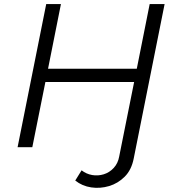

<svg xmlns="http://www.w3.org/2000/svg" viewBox="-20 -720 856 939"><path d="M348 163 379 113Q402 131 430.5 136Q459 141 487 132.5Q515 124 536 101.5Q557 79 563 45L636 -319H202L138 0H66L206 -700H278L215 -384H649L712 -700H785L634 55Q623 111 590 144Q557 177 513.5 190Q470 203 426 196.5Q382 190 348 163Z"/></svg>

Font: MOST Montserrat
Style: Italic
Weight: 400
Italic angle: -11.3°
Designer: Julieta Ulanovsky
Foundry: Julieta Ulanovsky
Version: Version 8.000;March 11, 2024;FontCreator 15.0.0.2926 64-bit